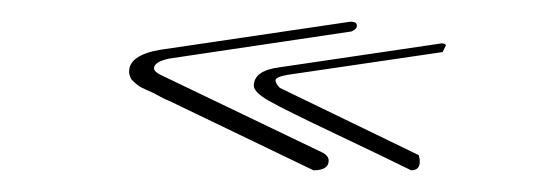

<svg xmlns="http://www.w3.org/2000/svg" viewBox="-20 -199 510 177"><path d="M238 -118 366 -56Q367 -53 367 -50Q367 -42 359 -42Q339 -52 290.5 -75Q242 -98 228 -106Q214 -114 214 -120Q214 -134 238 -137L387 -159Q391 -159 391 -157L388 -151L245 -130Q234 -128 234 -125Q234 -122 238 -118ZM128 -130 278 -58Q283 -55 283 -51Q283 -42 269 -42L136 -106Q133 -107 128.5 -109.5Q124 -112 122 -113Q120 -114 116.5 -115.5Q113 -117 111 -118Q109 -119 107 -120.5Q105 -122 103.5 -123.5Q102 -125 101 -126Q99 -130 99 -133Q99 -148 127 -153L303 -179Q309 -179 309 -175.5Q309 -172 304 -170L136 -145Q122 -142 122 -136Q122 -133 128 -130Z"/></svg>

Font: Herr Von Muellerhoff
Style: Regular
Weight: 400
Version: Version 1.000